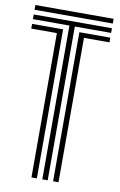

<svg xmlns="http://www.w3.org/2000/svg" viewBox="-90 -850 561 901"><g transform="rotate(10 191.0 -400.0)"><path d="M3.8 -777.5V-800H376.5V-777.5ZM177.8 0V-732.8H3.8V-755H376.5V-732.8H203.5V0ZM126 0V-687.8H3.8V-710.2H151.8V0ZM229.2 0V-710.2H376.5V-687.8H255V0Z"/></g></svg>

Font: Big Shoulders Inline Display ExtraBold
Style: Regular
Weight: 800
Designer: Patric King
Foundry: XO Type Co
Version: Version 1.000